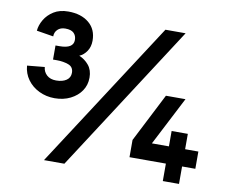

<svg xmlns="http://www.w3.org/2000/svg" viewBox="-77 -802 1068 899"><g transform="rotate(10 456.5 -352.5)"><path d="M31 -422 114 -430Q116 -407 132.5 -392Q149 -377 177 -377Q207 -377 225.5 -389.5Q244 -402 244 -425Q244 -453 219.5 -462Q195 -471 165 -471H146V-538H165Q231 -538 231 -579Q231 -599 218.5 -611.5Q206 -624 178 -624Q155 -624 141.5 -611Q128 -598 128 -578L48 -591Q50 -617 65.5 -643.5Q81 -670 109 -687.5Q137 -705 178 -705Q239 -705 276 -674.5Q313 -644 313 -590Q313 -561 299 -540Q285 -519 264 -510Q291 -499 310 -476Q329 -453 329 -417Q329 -382 310.5 -354.5Q292 -327 259 -310.5Q226 -294 184 -294Q144 -294 110 -310.5Q76 -327 55 -356Q34 -385 31 -422ZM640 -700H736L283 0H186ZM751 -83H578V-165L696 -396H789L670 -165H751V-238H828V-165H891V-83H828V0H751Z"/></g></svg>

Font: Haskoy Bold
Style: Regular
Weight: 700
Designer: Ertekin Erdin
Foundry: Ertekin Erdin
Version: Version 1.500; ttfautohint (v1.8.3)